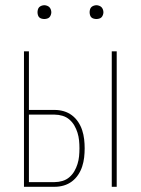

<svg xmlns="http://www.w3.org/2000/svg" viewBox="-20 -717 540 737"><path d="M409 0V-520H428V0ZM72 0V-520H91V-295H190Q208 -295 225 -290Q242 -285 256 -274.5Q270 -264 280 -249Q290 -234 295.5 -217Q301 -200 303 -182.5Q305 -165 305 -148Q305 -130 303 -112.5Q301 -95 295.5 -78Q290 -61 280 -46Q270 -31 256 -20.5Q242 -10 225 -5Q208 0 190 0ZM91 -18H190Q205 -18 220 -22.5Q235 -27 246.5 -37Q258 -47 265.5 -60Q273 -73 277.5 -87.5Q282 -102 283.5 -117Q285 -132 285 -148Q285 -163 283.5 -178Q282 -193 277.5 -207.5Q273 -222 265.5 -235Q258 -248 246.5 -258Q235 -268 220 -272.5Q205 -277 190 -277H91ZM350 -644Q345 -644 339.5 -645.5Q334 -647 330.5 -650.5Q327 -654 325.5 -659.5Q324 -665 324 -670Q324 -675 325.5 -680.5Q327 -686 330.5 -689.5Q334 -693 339.5 -695Q345 -697 350 -697Q355 -697 360.5 -695Q366 -693 369.5 -689.5Q373 -686 375 -680.5Q377 -675 377 -670Q377 -665 375 -659.5Q373 -654 369.5 -650.5Q366 -647 360.5 -645.5Q355 -644 350 -644ZM150 -644Q145 -644 139.5 -645.5Q134 -647 130.5 -650.5Q127 -654 125.5 -659.5Q124 -665 124 -670Q124 -675 125.5 -680.5Q127 -686 130.5 -689.5Q134 -693 139.5 -695Q145 -697 150 -697Q155 -697 160.5 -695Q166 -693 169.5 -689.5Q173 -686 175 -680.5Q177 -675 177 -670Q177 -665 175 -659.5Q173 -654 169.5 -650.5Q166 -647 160.5 -645.5Q155 -644 150 -644Z"/></svg>

Font: Zed Mono Thin
Style: Regular
Weight: 100
Monospace: yes
Designer: Belleve Invis
Foundry: Belleve Invis
Version: Version 1.0.0; ttfautohint (v1.8.4)